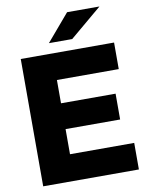

<svg xmlns="http://www.w3.org/2000/svg" viewBox="-105 -1081 885 1155"><g transform="rotate(-10 337.0 -503.5)"><path d="M246.7 -842.2 386.7 -1006.7H584.4L388.9 -842.2ZM647.8 0H63.3V-777.8H633.3V-615.6H255.6V-473.3H588.9V-315.6H255.6V-162.2H647.8Z"/></g></svg>

Font: Paperlogy 9 Black
Style: Regular
Weight: 900
Designer: redesigned by Lee Juim, glyphs from Gmarket Sans & Montserrat
Foundry: PT&
Version: Version 1.001